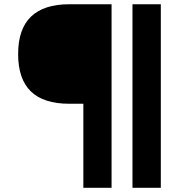

<svg xmlns="http://www.w3.org/2000/svg" viewBox="-20 -690 847 910"><path d="M508.8 -669.9V200.2H375V-198.2H309.1Q186.5 -198.2 126.2 -256.8Q65.9 -315.4 65.9 -434.1Q65.9 -669.9 309.1 -669.9ZM607.9 200.2H742.2V-669.9H607.9Z"/></svg>

Font: LT Wave Text Bold
Style: Regular
Weight: 700
Designer: Daniel Lyons
Version: Version 2.5 (Glyphs App)